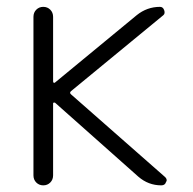

<svg xmlns="http://www.w3.org/2000/svg" viewBox="-20 -565 566 563"><path d="M135.7 -326.2Q135.7 -323.2 137.7 -322.3Q139.6 -321.3 141.6 -323.2L380.9 -520.5Q411.1 -544.9 449.2 -544.9Q458 -544.9 461.4 -535.2Q464.8 -525.4 459 -520.5L188.5 -297.9Q182.6 -293 188.5 -288.1L462.9 -46.9Q468.8 -42 468.8 -36.1Q468.8 -34.2 466.8 -31.2Q463.9 -21.5 453.1 -21.5Q415 -21.5 385.7 -46.9L141.6 -263.7Q139.6 -264.6 137.7 -264.2Q135.7 -263.7 135.7 -261.7V-50.8Q135.7 -38.1 127.4 -29.8Q119.1 -21.5 106.9 -21.5Q94.7 -21.5 86.4 -29.8Q78.1 -38.1 78.1 -50.8V-515.6Q78.1 -528.3 86.4 -536.6Q94.7 -544.9 106.9 -544.9Q119.1 -544.9 127.4 -536.6Q135.7 -528.3 135.7 -515.6Z"/></svg>

Font: Gen Jyuu Gothic P Light
Style: Regular
Weight: 200
Designer: [Source Han Sans]
Ryoko NISHIZUKA  (kana & ideographs); Paul D. Hunt (Latin, Greek & Cyrillic); Wenlong ZHANG  (bopomofo
Version: Version 1.002.20150607